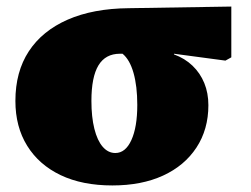

<svg xmlns="http://www.w3.org/2000/svg" viewBox="-20 -552 765 586"><path d="M323 14Q231 14 165 -17.5Q99 -49 63 -107Q27 -165 27 -244Q27 -333 68 -395.5Q109 -458 186.5 -492Q264 -526 373 -527L686 -532V-377L668 -367L511 -388V-386Q544 -374 567.5 -351.5Q591 -329 603.5 -298.5Q616 -268 616 -231Q616 -157 579.5 -101.5Q543 -46 477.5 -16Q412 14 323 14ZM332 -85Q363 -85 381 -124.5Q399 -164 399 -232Q399 -289 387.5 -329.5Q376 -370 354 -388H346Q302 -388 280.5 -352.5Q259 -317 259 -244Q259 -195 268 -159Q277 -123 293.5 -104Q310 -85 332 -85Z"/></svg>

Font: Literata 18pt Black
Style: Regular
Weight: 900
Designer: Latin by Veronika Burian and Jose Scaglione. Greek by Irene Vlachou. Cyrillic by Vera Evstafieva.
Foundry: TypeTogether
Version: Version 3.103;gftools[0.9.29]